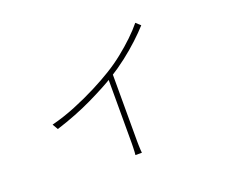

<svg xmlns="http://www.w3.org/2000/svg" viewBox="-107 -761 1214 1005"><g transform="rotate(-20 500.0 -258.5)"><path d="M137 -231Q204 -248 271.5 -275.5Q339 -303 398.5 -333.5Q458 -364 500 -390Q546 -418 588 -451.5Q630 -485 665.5 -519Q701 -553 726 -584L751 -561Q724 -531 686.5 -496Q649 -461 604 -426Q559 -391 509 -360Q480 -342 442.5 -322Q405 -302 360.5 -280.5Q316 -259 264 -238.5Q212 -218 155 -200ZM493 -378 523 -393V1Q523 13 523.5 26.5Q524 40 524.5 50.5Q525 61 526 67H490Q491 61 491.5 50.5Q492 40 492.5 26.5Q493 13 493 1Z"/></g></svg>

Font: Noto Sans TC
Style: Regular
Weight: 100
Designer: Ryoko NISHIZUKA 西塚涼子 (kana, bopomofo & ideographs); Paul D. Hunt (Latin, Greek & Cyrillic); Sandoll Communications 산돌커뮤니
Foundry: Adobe
Version: Version 2.004;hotconv 1.0.118;makeotfexe 2.5.65603